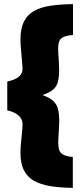

<svg xmlns="http://www.w3.org/2000/svg" viewBox="-20 -781 401 935"><path d="M334.6 134Q273 133.1 225.1 125.4Q177.3 117.6 144.9 99.1Q112.6 80.5 96 47.4Q79.5 14.2 79.5 -38Q79.5 -55 81.6 -77Q83.6 -99.1 85.7 -121Q87.7 -138.3 88.8 -153.2Q89.8 -168.1 89.8 -176.1Q89.8 -200.1 71.5 -217.5Q53.1 -234.9 15.4 -243.9V-383.8Q53.5 -392.3 71.7 -407.5Q89.8 -422.8 89.8 -444.6Q89.8 -454.6 88.3 -471.1Q86.7 -487.5 85.2 -506.3Q83.6 -528 81.6 -549.5Q79.5 -571 79.5 -586Q79.5 -641.2 96.3 -675.3Q113.1 -709.4 145.9 -727.7Q178.7 -746.1 226.3 -753.1Q273.9 -760.1 335.5 -761V-610.5Q305.5 -608.5 289.8 -601.2Q274.1 -593.9 268.6 -580.3Q263.2 -566.7 263.2 -543.9Q263.2 -530.9 264.1 -517.3Q265.1 -503.8 266.1 -489.7Q266.5 -477.2 267.2 -465Q268 -452.9 268 -441.9Q268 -404.7 261.8 -381.9Q255.7 -359.1 238.4 -344.5Q221 -329.9 186.9 -317.9Q221 -305.9 238.4 -290.1Q255.7 -274.3 262.1 -251.2Q268.4 -228 268.4 -193.6Q268.4 -183 267.7 -170.2Q267 -157.3 266.5 -143Q265.5 -128.7 264.6 -114.4Q263.6 -100.1 263.6 -87.1Q263.6 -64.3 268.6 -49.7Q273.6 -35.1 289.1 -27.3Q304.6 -19.5 334.6 -16.5Z"/></svg>

Font: Titillium Web SemiBold
Style: Regular
Weight: 600
Designer: Mohamed Gaber, Accademia di Belle Arti di Urbino
Foundry: Kief Type Foundry, Accademia di Belle Arti di Urbino
Version: Version 3.000; ttfautohint (v1.8.4)